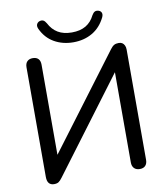

<svg xmlns="http://www.w3.org/2000/svg" viewBox="-97 -993 936 1080"><g transform="rotate(-10 370.5 -452.5)"><path d="M124 7Q115 7 107.5 4Q100 1 95 -5Q90 -11 87.5 -20Q85 -29 85 -41V-667Q85 -689 96.5 -700.5Q108 -712 128 -712Q149 -712 160 -700.5Q171 -689 171 -667V-123H149L571 -685Q582 -700 592.5 -706Q603 -712 619 -712Q631 -712 639 -707Q647 -702 652 -692Q657 -682 657 -668V-38Q657 -17 646 -5Q635 7 614 7Q593 7 581.5 -5Q570 -17 570 -38V-583H592L171 -21Q160 -6 150.5 0.5Q141 7 124 7ZM370 -760Q309 -760 261 -787.5Q213 -815 188 -869Q181 -885 186 -895.5Q191 -906 202 -910Q215 -914 224 -909.5Q233 -905 241 -891Q260 -854 292 -835Q324 -816 371 -816Q419 -816 451 -835Q483 -854 501 -891Q509 -905 518 -909.5Q527 -914 540 -910Q552 -906 556 -895.5Q560 -885 553 -870Q526 -815 478.5 -787.5Q431 -760 370 -760Z"/></g></svg>

Font: Nunito Medium
Style: Regular
Weight: 500
Designer: Vernon Adams
Foundry: Vernon Adams
Version: Version 3.602